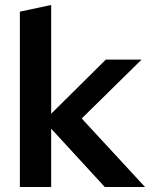

<svg xmlns="http://www.w3.org/2000/svg" viewBox="-20 -753 604 773"><path d="M60 0V-706L186 -733V-295L406 -513H550L309 -276L564 0H402L186 -235V0Z"/></svg>

Font: Rosa Sans SemiBold
Style: Regular
Weight: 600
Designer: Pentagram / MCKL
Foundry: Pentagram / MCKL
Version: Version 1.005;September 16, 2019;FontCreator 11.5.0.2425 64-